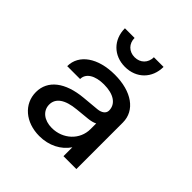

<svg xmlns="http://www.w3.org/2000/svg" viewBox="-197 -887 1054 1054"><g transform="rotate(45 330.0 -359.5)"><path d="M437 -354C437 -332 417 -317 387 -314L289 -305C157 -293 81 -233 81 -142C81 -50 158 16 265 16C340 16 402 -17 437 -69V0H537V-361C537 -455 451 -516 320 -516C190 -516 102 -455 102 -364H202C202 -408 246 -436 316 -436C391 -436 437 -405 437 -354ZM179 -735C179 -647 241 -585 329 -585C417 -585 479 -647 479 -735H404C404 -691 373 -660 329 -660C285 -660 254 -691 254 -735ZM181 -145C181 -194 223 -225 307 -233L388 -241C407 -243 423 -247 437 -254V-210C437 -128 369 -64 282 -64C222 -64 181 -97 181 -145Z"/></g></svg>

Font: Uncut Plan8
Style: Regular
Weight: 400
Designer: Kasper Nordkvist
Foundry: UNCUT.wtf
Version: Version 1.002;Glyphs 3.1.2 (3151)